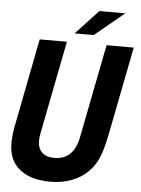

<svg xmlns="http://www.w3.org/2000/svg" viewBox="-61 -952 742 1013"><g transform="rotate(5 310.5 -445.5)"><path d="M423.8 -905.3H561L404.8 -776.4H303.7ZM242.7 14.2Q190.9 14.2 149.9 2.2Q108.9 -9.8 79.6 -34.2Q49.3 -59.1 35.6 -93.8Q22 -128.4 22 -172.9Q22 -183.1 22.7 -193.4Q23.4 -203.6 24.9 -216.8Q25.9 -226.1 26.6 -232.2Q27.3 -238.3 28.3 -243.7Q29.3 -249 30.3 -254.6Q31.2 -260.3 33.2 -269L123 -729H267.1L169.9 -232.9Q169.9 -231.4 169.4 -230Q167.5 -218.8 166.7 -210.4Q166 -202.1 166 -195.3Q166 -156.7 188.5 -134.8Q210.9 -112.8 252.9 -112.8Q278.3 -112.8 299.6 -120.1Q320.8 -127.4 336.4 -142.6Q367.7 -172.4 379.9 -232.9L477.1 -729H621.1L530.8 -269Q522.5 -227.5 514.2 -195.6Q505.9 -163.6 494.1 -136.2Q483.9 -112.3 471.4 -94Q459 -75.7 443.4 -60.1Q406.2 -23.9 356 -4.9Q330.6 4.9 302.7 9.5Q274.9 14.2 242.7 14.2Z"/></g></svg>

Font: Hack
Style: Bold Italic
Weight: 700
Italic angle: -11°
Monospace: yes
Designer: Christopher Simpkins
Foundry: Christopher Simpkins
Version: Version 2.017; ttfautohint (v1.4.1) -l 4 -r 80 -G 350 -x 0 -